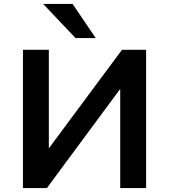

<svg xmlns="http://www.w3.org/2000/svg" viewBox="-20 -959 862 979"><path d="M97 0V-705H229V-204H230L602 -705H725V0H593V-503H591L219 0ZM365 -765 200 -939H350L468 -765Z"/></svg>

Font: Nunito Sans 7pt
Style: Bold
Weight: 700
Designer: Vernon Adams
Foundry: Vernon Adams
Version: Version 3.101;gftools[0.9.27]